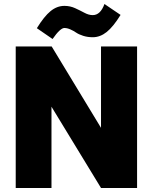

<svg xmlns="http://www.w3.org/2000/svg" viewBox="-20 -934 760 954"><path d="M58.1 0V-703.1H236.8L481.9 -298.8V-703.1H661.1V0H481.9L235.8 -403.8V0ZM241.2 -740.2 163.1 -793.9Q199.2 -852.5 231.2 -878.7Q263.2 -904.8 299.8 -904.8Q328.6 -904.8 353.5 -893.3Q378.4 -881.8 399.7 -870.4Q420.9 -858.9 440.9 -858.9Q479 -858.9 499 -914.1L579.1 -859.9Q542.5 -800.8 510 -774.9Q477.5 -749 440.9 -749Q415 -749 393.1 -756.1Q371.1 -763.2 358.4 -772Q345.7 -780.8 329.8 -787.8Q314 -794.9 299.8 -794.9Q279.3 -794.9 241.2 -740.2Z"/></svg>

Font: LT Superior Black
Style: Regular
Weight: 900
Designer: Daniel Lyons
Foundry: LyonsType
Version: Version 2.005